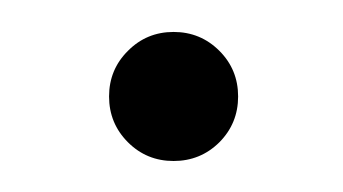

<svg xmlns="http://www.w3.org/2000/svg" viewBox="-20 -325 218 122"><path d="M90.3 -222.7Q73.2 -222.7 61.3 -234.6Q49.3 -246.6 49.3 -263.7Q49.3 -280.8 61.3 -292.7Q73.2 -304.7 90.3 -304.7Q107.4 -304.7 119.4 -292.7Q131.3 -280.8 131.3 -263.7Q131.3 -246.6 119.4 -234.6Q107.4 -222.7 90.3 -222.7Z"/></svg>

Font: Reddit Sans ExtraLight
Style: Italic
Weight: 250
Italic angle: -11.25°
Designer: Stephen Hutchings
Version: Version 1.013